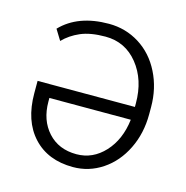

<svg xmlns="http://www.w3.org/2000/svg" viewBox="-87 -620 688 712"><g transform="rotate(15 257.5 -264.0)"><path d="M44.9 0ZM246.1 -538.1Q310.5 -538.1 363.5 -504.9Q416.5 -471.7 446.5 -411.9Q476.6 -352.1 476.6 -279.8V-252.4Q476.6 -179.2 447 -118.9Q417.5 -58.6 366.2 -24.4Q314.9 9.8 253.9 9.8Q157.2 9.8 101.1 -51Q44.9 -111.8 44.9 -217.8V-265.1H418.5V-279.3Q418.5 -369.1 370.4 -429Q322.3 -488.8 246.1 -488.8Q188.5 -488.8 150.9 -472.7Q113.3 -456.5 87.4 -429.7L62.5 -470.2Q127.9 -538.1 246.1 -538.1ZM253.9 -39.6Q316.4 -39.6 361.6 -88.4Q406.7 -137.2 416 -215.3H103.5V-201.2Q103.5 -129.9 144.5 -84.7Q185.5 -39.6 253.9 -39.6Z"/></g></svg>

Font: Roboto Light
Style: Regular
Weight: 300
Designer: Google
Version: Version 2.134; 2016; ttfautohint (v1.6)